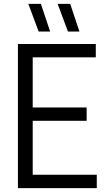

<svg xmlns="http://www.w3.org/2000/svg" viewBox="-20 -966 537 986"><path d="M148 -68.5H477V0H72V-740H472V-671.5H148V-414H425V-345.5H148ZM178.5 -804 125.5 -946H190L237.5 -804ZM329 -804 276 -946H340.5L388 -804Z"/></svg>

Font: Encode Sans Condensed
Style: Regular
Weight: 400
Width: 3
Designer: Multiple Designers
Foundry: Impallari Type
Version: Version 2.000